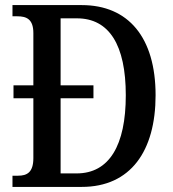

<svg xmlns="http://www.w3.org/2000/svg" viewBox="-20 -734 679 754"><path d="M29 0H301C493 0 591 -141 591 -360C591 -587 484 -714 301 -714H29V-670H48C84 -670 111 -659 111 -604V-399H33V-348H111V-113C111 -57 86 -44 51 -44H29ZM281 -53H218V-348H347V-399H218V-662H282C409 -662 474 -557 474 -360C474 -163 409 -53 281 -53Z"/></svg>

Font: Noto Serif Hebrew Condensed Medium
Style: Regular
Weight: 500
Width: 3
Designer: Monotype Design Team
Foundry: Monotype Imaging Inc.
Version: Version 2.004